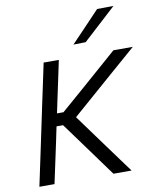

<svg xmlns="http://www.w3.org/2000/svg" viewBox="-102 -1047 926 1126"><g transform="rotate(-10 361.0 -484.5)"><path d="M40 0Q52.5 -59 64.2 -114Q76 -169 90 -235.5L140 -473Q154.5 -541 166.5 -597.2Q178.5 -653.5 191 -713H281.5Q269 -653.5 257 -597.2Q245 -541 230.5 -473L216.5 -406H255L396 -528.5Q445 -571.5 493.5 -614Q542 -656.5 606.5 -713H722Q655 -654.5 591.2 -599.2Q527.5 -544 465 -489L322.5 -364.5L419 -232Q446 -195 477 -152.8Q508 -110.5 537.2 -70.5Q566.5 -30.5 589 0H481Q443.5 -51.5 410.8 -96.5Q378 -141.5 346.5 -185L239.5 -331.5H200.5L180.5 -235.5Q166 -169 154.5 -114Q143 -59 130 0ZM381.5 -786.5Q426 -833 468.5 -877.5Q511 -922 554.5 -968L652 -969Q601.5 -922.5 552.2 -877.5Q503 -832.5 454.5 -788Z"/></g></svg>

Font: Commissioner
Style: Italic
Weight: 400
Italic angle: -12°
Designer: Kostas Bartsokas
Foundry: Kostas Bartsokas
Version: Version 1.000; ttfautohint (v1.8.3)